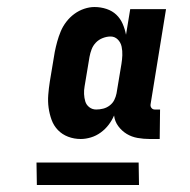

<svg xmlns="http://www.w3.org/2000/svg" viewBox="-20 -713 540 547"><path d="M210 -317Q191 -317 174 -323.5Q157 -330 145 -342.5Q133 -355 127 -371.5Q121 -388 118.5 -406Q116 -424 117.5 -443Q119 -462 122 -481L136 -565Q139 -580 143 -594.5Q147 -609 153 -623.5Q159 -638 169 -651Q179 -664 192 -673.5Q205 -683 220 -688Q235 -693 249 -693Q267 -693 283.5 -687.5Q300 -682 311.5 -671Q323 -660 329.5 -645Q336 -630 339 -614L351 -687H453L409 -416Q408 -410 411.5 -405.5Q415 -401 421 -401H436L435 -317H407Q389 -317 372 -320Q355 -323 341 -331.5Q327 -340 317 -353.5Q307 -367 305 -384Q299 -370 289.5 -357.5Q280 -345 267 -335.5Q254 -326 239 -321.5Q224 -317 210 -317ZM254 -401Q264 -401 274 -403.5Q284 -406 292.5 -412.5Q301 -419 305.5 -428Q310 -437 312 -447L326 -531Q328 -543 328.5 -555.5Q329 -568 326.5 -580Q324 -592 315.5 -600.5Q307 -609 295 -609Q284 -609 272.5 -604.5Q261 -600 253 -591.5Q245 -583 241 -572.5Q237 -562 235 -551L221 -467Q219 -456 219.5 -445Q220 -434 223 -424Q226 -414 234.5 -407.5Q243 -401 254 -401ZM376 -186H85L84 -250H375Z"/></svg>

Font: Iosevka Heavy
Style: Italic
Weight: 900
Italic angle: -9°
Monospace: yes
Designer: Belleve Invis
Foundry: Belleve Invis
Version: Version 32.5.0; ttfautohint (v1.8.4)